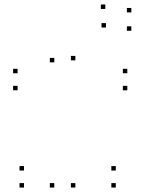

<svg xmlns="http://www.w3.org/2000/svg" viewBox="-20 -833 660 863"><path d="M453.3 -792.8V-812.8H433.3V-792.8ZM224 -552.8V-572.8H204V-552.8ZM224 10V-10H204V10ZM318.7 10V-10H298.7V10ZM318.7 -561.7V-581.7H298.7V-561.7ZM456.2 -709.2V-729.2H436.2V-709.2ZM570.3 -694.7V-714.7H550.3V-694.7ZM570.3 -777.2V-797.2H550.3V-777.2ZM500.5 10V-10H480.5V10ZM500.5 -66.5V-86.5H480.5V-66.5ZM87.8 -66.5V-86.5H67.8V-66.5ZM87.8 10V-10H67.8V10ZM59 -503.7V-523.7H39V-503.7ZM59 -427.2V-447.2H39V-427.2ZM552.2 -427.2V-447.2H532.2V-427.2ZM552.2 -503.7V-523.7H532.2V-503.7Z"/></svg>

Font: Monaspace Neon Dots Var
Style: Regular
Weight: 400
Designer: Riley Cran and the Lettermatic Team
Version: Version 1.100 (Monaspace Neon Dots)